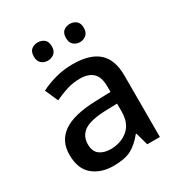

<svg xmlns="http://www.w3.org/2000/svg" viewBox="-175 -950 925 988"><g transform="rotate(-30 287.0 -456.0)"><path d="M292 -642Q393 -642 443.5 -597.5Q494 -553 494 -458V-93H419L398 -168H394Q359 -124 320.5 -103.5Q282 -83 214 -83Q141 -83 93 -122.5Q45 -162 45 -246Q45 -328 107 -371Q169 -414 298 -418L390 -421V-451Q390 -510 363 -534.5Q336 -559 287 -559Q246 -559 208 -547Q170 -535 135 -518L101 -595Q139 -615 188.5 -628.5Q238 -642 292 -642ZM317 -350Q225 -346 189.5 -319.5Q154 -293 154 -245Q154 -203 179 -184Q204 -165 244 -165Q306 -165 347.5 -200Q389 -235 389 -305V-352ZM139 -775Q139 -804 154.5 -816.5Q170 -829 192 -829Q214 -829 230 -816.5Q246 -804 246 -775Q246 -748 230 -734.5Q214 -721 192 -721Q170 -721 154.5 -734.5Q139 -748 139 -775ZM330 -775Q330 -804 345.5 -816.5Q361 -829 383 -829Q404 -829 420 -816.5Q436 -804 436 -775Q436 -748 420 -734.5Q404 -721 383 -721Q361 -721 345.5 -734.5Q330 -748 330 -775Z"/></g></svg>

Font: Noto Sans Telugu UI Medium
Style: Regular
Weight: 500
Designer: Jelle Bosma - Monotype Design Team
Foundry: Monotype Imaging Inc.
Version: Version 2.005; ttfautohint (v1.8.4.7-5d5b)